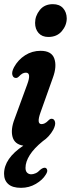

<svg xmlns="http://www.w3.org/2000/svg" viewBox="-24 -692 341 922"><path d="M208 -514.5Q178 -514.5 161.2 -533.5Q144.5 -552.5 144.5 -582Q144.5 -615.5 167 -643.8Q189.5 -672 230 -672Q261.5 -672 278.8 -652.8Q296 -633.5 296.5 -604Q296.5 -570.5 273 -542.5Q249.5 -514.5 208 -514.5ZM170.5 -152Q150.5 -96 175.5 -96Q183 -96 191.2 -100Q199.5 -104 210 -115Q218 -123 226 -121.5Q236.5 -120.5 240.2 -106.8Q244 -93 232 -69.5Q212.5 -34.5 181.5 -14Q139 20.5 118.8 52.8Q98.5 85 98.5 114Q98.5 130 106.5 137.5Q114.5 145 126 145Q135 145 146.5 140.2Q158 135.5 168.5 124Q184 111 194 114Q200 115.5 202.5 124Q205 132.5 195.5 147Q180.5 172 148.2 191Q116 210 77 210Q36 210 15.8 192Q-4.5 174 -4.5 142.5Q-4.5 69 88 7.5Q46 1 36.2 -34.8Q26.5 -70.5 46 -121L107 -287.5Q127.5 -343 100.5 -343Q92 -343 84.2 -339Q76.5 -335 65.5 -323.5Q57.5 -316 49.5 -318Q39 -319 35.2 -332.8Q31.5 -346.5 43.5 -369.5Q63 -405 96.5 -426.5Q130 -448 171 -448Q223.5 -448 236.8 -410.8Q250 -373.5 230 -319Z"/></svg>

Font: Fraunces 144pt SuperSoft SemiBold
Style: Italic
Weight: 600
Italic angle: -16°
Version: Version 1.000;[b76b70a41]